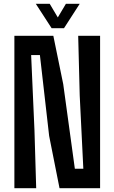

<svg xmlns="http://www.w3.org/2000/svg" viewBox="-20 -988 601 1008"><path d="M55.5 0V-800H260L312 -546L373 -102H417.5L398.5 -487L390.5 -800H505.5V0H292.5L238 -274.5L189.5 -699H143.5L161 -303L170 0ZM251 -840 168 -968H241L283.5 -896.5L326 -968H398.5L316 -840Z"/></svg>

Font: Big Shoulders Text Thin
Style: Bold
Weight: 700
Version: Version 2.002